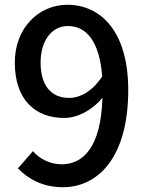

<svg xmlns="http://www.w3.org/2000/svg" viewBox="-20 -770 610 804"><path d="M244 14C385 14 517 -104 517 -393C517 -637 403 -750 262 -750C143 -750 42 -654 42 -508C42 -354 126 -276 249 -276C305 -276 367 -309 409 -361C403 -153 328 -82 238 -82C192 -82 147 -103 118 -137L55 -65C98 -21 158 14 244 14ZM408 -450C366 -386 314 -360 269 -360C192 -360 150 -415 150 -508C150 -604 200 -661 264 -661C343 -661 397 -595 408 -450Z"/></svg>

Font: ChiuKong Gothic CL Medium
Style: Regular
Weight: 500
Designer: Ryoko NISHIZUKA 西塚涼子 (kana, bopomofo & ideographs); Paul D. Hunt (Latin, Greek & Cyrillic); Sandoll Communications 산돌커뮤니
Foundry: Adobe
Version: Version 1.300